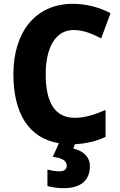

<svg xmlns="http://www.w3.org/2000/svg" viewBox="-20 -744 628 1004"><path d="M450 125C450 71 409 43 363 33L372 10C431 7 482 -5 532 -28V-169C476 -145 425 -128 371 -128C268 -128 219 -207 219 -355C219 -497 271 -587 365 -587C415 -587 462 -568 509 -543L558 -675C495 -708 427 -724 361 -724C162 -724 50 -572 50 -356C50 -156 127 -22 288 5L256 76C307 82 329 98 329 122C329 143 314 152 290 152C272 152 248 148 228 143V229C250 235 279 240 313 240C406 240 450 196 450 125Z"/></svg>

Font: Noto Sans Myanmar SemiCondensed ExtraBold
Style: Regular
Weight: 800
Width: 4
Designer: Monotype Design Team
Foundry: Monotype Imaging Inc.
Version: Version 2.107